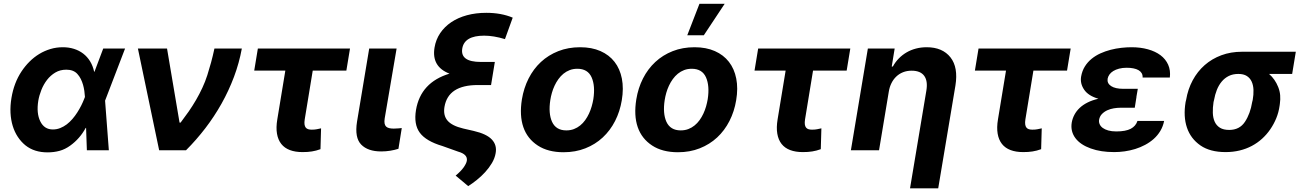

<svg xmlns="http://www.w3.org/2000/svg" viewBox="-20 -806 6991 1030"><path d="M41.5 -280.9Q55 -361.9 95.5 -422.9Q114.3 -451.3 138.1 -475.1Q161.9 -498.9 190.2 -516.2Q218.4 -533.4 250.4 -543Q282.3 -552.6 317.1 -552.6Q349.1 -552.6 376.8 -543.9Q404.5 -535.2 426.3 -518.5Q448.2 -501.8 463.2 -477.3Q478.3 -452.8 485.1 -421.2H486.9L533.7 -545.5H650.9L543.7 -266L563.9 0H446L441.8 -120L439.6 -119.7Q408.4 -62.1 357.2 -25.2Q329.5 -5 299.5 3.2Q269.5 11.4 235.1 11.4Q199.6 11.4 170.1 2.1Q140.6 -7.1 116.1 -26.6Q92.7 -45.8 75.5 -71.9Q58.2 -98 48.3 -130.3Q38.4 -162.6 36.4 -200.5Q34.4 -238.3 41.5 -280.9ZM196 -155.2Q217.3 -111.5 263.5 -111.5Q284.4 -111.5 303.1 -119Q321.7 -126.4 338.1 -138.8Q354.4 -151.3 368.6 -167.8Q382.8 -184.3 394.5 -202.6Q406.2 -220.9 415.7 -239.7Q425.1 -258.5 431.8 -275.9L435.7 -285.9Q434.7 -301.8 432.4 -318.5Q430 -335.2 425.4 -351.4Q420.8 -367.5 413.4 -382.5Q405.9 -397.4 394.9 -409.4Q374.3 -432.2 335.6 -432.2Q302.6 -432.2 276.8 -416.9Q251.1 -401.6 232.4 -377.5Q213.8 -353.3 202.1 -323.9Q190.3 -294.4 185.4 -265.6Q174.7 -198.5 196 -155.2Z M719.8 -545.5H876.1L943.2 -148.4H948.9Q971.2 -177.6 992.2 -207.7Q1013.1 -237.9 1031.6 -269.7Q1050.1 -301.5 1065.5 -334.7Q1081 -367.9 1092.3 -403.1Q1102.6 -435.4 1112.2 -470.5Q1121.8 -505.7 1130.3 -545.5H1277.3Q1263.1 -468 1235.3 -393.8Q1207.4 -319.6 1168.7 -250.5Q1130 -181.5 1081.7 -118.4Q1033.4 -55.4 978 0H833.8Z M1363.3 -545.5H1857.6L1838.1 -427.2H1657.7L1614.7 -165.5Q1612.2 -149.5 1613.6 -138.8Q1615.1 -128.2 1620 -121.8Q1625 -115.4 1633.2 -112.9Q1641.3 -110.4 1652 -110.4Q1668.7 -110.4 1679.3 -112.7Q1690 -115.1 1702.4 -117.5L1699.2 -5.7Q1687.5 -1.4 1676.1 1.6Q1664.8 4.6 1653.2 6.4Q1641.7 8.2 1629.3 9.1Q1616.8 9.9 1602.6 9.9Q1563.9 9.9 1535.2 -0.9Q1506.4 -11.7 1489 -33.7Q1471.6 -55.8 1465.9 -88.8Q1460.2 -121.8 1467.7 -166.2L1510.7 -427.2H1343.8Z M1895.2 -152.7 1960.6 -545.5H2107.6L2043.7 -170.8Q2041.2 -154.5 2043.1 -143.8Q2045.1 -133.2 2051.3 -127.1Q2057.5 -121.1 2067.8 -118.6Q2078.1 -116.1 2092 -116.1Q2105.8 -116.1 2116.1 -117.2Q2126.4 -118.3 2135.3 -119L2117.5 -7.8Q2097.3 -1.4 2073.9 2.5Q2050.4 6.4 2024.9 6.4Q1953.5 6.4 1917.6 -30.5Q1881.7 -67.5 1895.2 -152.7Z M2211.6 -215.9Q2236.5 -364 2391.3 -410.9Q2294 -448.5 2311.1 -551.1Q2318.2 -593.8 2341.4 -628.2Q2364.7 -662.6 2400.9 -687Q2437.1 -711.3 2484.9 -724.3Q2532.7 -737.2 2588.8 -737.2Q2669 -737.2 2730.5 -711.3L2688.9 -596.2Q2627.8 -614.7 2577.4 -614.7Q2471.6 -614.7 2459.9 -546.2Q2447.8 -473.7 2559.3 -473.7H2634.6L2614.3 -349.8H2543Q2463.8 -349.8 2419 -320.7Q2374.3 -291.5 2364.3 -232.2Q2356.9 -187.1 2380.7 -159.1Q2404.5 -131 2465.2 -116.5L2521 -103.7Q2591.3 -87.4 2619.1 -57Q2647 -26.6 2638.8 16.3Q2634.2 43 2619 68.7Q2603.7 94.5 2582.7 117.4Q2561.8 140.3 2537.8 159.4Q2513.8 178.6 2491.8 192.5L2424.4 136Q2453.1 112.2 2467.7 91.3Q2482.2 70.3 2484.4 56.1Q2489.7 22 2437.9 7.5L2353.3 -22.7Q2265.6 -48.7 2232.2 -93.8Q2198.9 -138.8 2211.6 -215.9Z M2779.8 -273.1Q2789.8 -333.8 2815.7 -384.9Q2841.6 -436.1 2881.7 -473.4Q2921.9 -510.7 2975 -531.6Q3028.1 -552.6 3092.3 -552.6Q3154.5 -552.6 3201.2 -532Q3247.9 -511.4 3276.8 -474.1Q3305.8 -436.8 3316.1 -384.4Q3326.3 -332 3315.7 -268.5Q3305.8 -208.1 3279.7 -157Q3253.6 -105.8 3213.4 -68.5Q3173.3 -31.2 3120.2 -10.3Q3067.1 10.7 3003.2 10.7Q2920.1 10.7 2865.1 -25.2Q2808.9 -61.8 2787.5 -124.1Q2766 -186.4 2779.8 -273.1ZM2941.4 -152.7Q2962.7 -106.5 3018.1 -106.5Q3040.5 -106.5 3058.9 -113.6Q3077.4 -120.7 3092.5 -133Q3107.6 -145.2 3119.3 -161.6Q3131 -177.9 3139.7 -196.6Q3148.4 -215.2 3154.1 -235.1Q3159.8 -255 3163 -273.8Q3174 -345.5 3153.8 -391Q3133.2 -437.1 3077.1 -437.1Q3055 -437.1 3036.4 -430Q3017.8 -422.9 3002.7 -410.5Q2987.6 -398.1 2975.7 -381.6Q2963.8 -365.1 2955.1 -346.4Q2946.4 -327.8 2940.7 -307.9Q2935 -288 2932.2 -269.2Q2921.2 -197.8 2941.4 -152.7Z M3393.5 -273.1Q3403.4 -333.8 3429.3 -384.9Q3455.3 -436.1 3495.4 -473.4Q3535.5 -510.7 3588.6 -531.6Q3641.7 -552.6 3706 -552.6Q3768.1 -552.6 3814.8 -532Q3861.5 -511.4 3890.4 -474.1Q3919.4 -436.8 3929.7 -384.4Q3940 -332 3929.3 -268.5Q3919.4 -208.1 3893.3 -157Q3867.2 -105.8 3827.1 -68.5Q3786.9 -31.2 3733.8 -10.3Q3680.8 10.7 3616.8 10.7Q3533.7 10.7 3478.7 -25.2Q3422.6 -61.8 3401.1 -124.1Q3379.6 -186.4 3393.5 -273.1ZM3555 -152.7Q3576.3 -106.5 3631.7 -106.5Q3654.1 -106.5 3672.6 -113.6Q3691.1 -120.7 3706.1 -133Q3721.2 -145.2 3733 -161.6Q3744.7 -177.9 3753.4 -196.6Q3762.1 -215.2 3767.8 -235.1Q3773.4 -255 3776.6 -273.8Q3787.6 -345.5 3767.4 -391Q3746.8 -437.1 3690.7 -437.1Q3668.7 -437.1 3650 -430Q3631.4 -422.9 3616.3 -410.5Q3601.2 -398.1 3589.3 -381.6Q3577.4 -365.1 3568.7 -346.4Q3560 -327.8 3554.3 -307.9Q3548.7 -288 3545.8 -269.2Q3534.8 -197.8 3555 -152.7ZM3666.9 -616.8 3732.2 -785.5H3867.5L3755.7 -616.8Z M4047.2 -545.5H4541.5L4522 -427.2H4341.6L4298.7 -165.5Q4296.2 -149.5 4297.6 -138.8Q4299 -128.2 4304 -121.8Q4308.9 -115.4 4317.1 -112.9Q4325.3 -110.4 4335.9 -110.4Q4352.6 -110.4 4363.3 -112.7Q4373.9 -115.1 4386.4 -117.5L4383.2 -5.7Q4371.4 -1.4 4360.1 1.6Q4348.7 4.6 4337.2 6.4Q4325.6 8.2 4313.2 9.1Q4300.8 9.9 4286.6 9.9Q4247.9 9.9 4219.1 -0.9Q4190.3 -11.7 4172.9 -33.7Q4155.5 -55.8 4149.9 -88.8Q4144.2 -121.8 4151.6 -166.2L4194.6 -427.2H4027.7Z M4635.7 -545.5H4779.5L4763.8 -449.2H4769.9Q4783 -473.4 4801.7 -492.4Q4820.3 -511.4 4843.4 -524.9Q4866.5 -538.4 4893.8 -545.5Q4921.2 -552.6 4951.3 -552.6Q5036.2 -552.6 5079.2 -497.9Q5121.1 -444.2 5105.5 -347.3L5013.1 204.5H4861.9L4949.6 -320.3Q4958.1 -371.8 4937.9 -399.3Q4917.6 -426.8 4870.4 -426.8Q4845.2 -426.8 4824.4 -418.5Q4803.6 -410.2 4788 -395.2Q4772.4 -380.3 4762.3 -359.9Q4752.1 -339.5 4748.2 -315.3L4695.7 0H4544.7Z M5229.4 -545.5H5723.7L5704.2 -427.2H5523.8L5480.8 -165.5Q5478.3 -149.5 5479.8 -138.8Q5481.2 -128.2 5486.2 -121.8Q5491.1 -115.4 5499.3 -112.9Q5507.5 -110.4 5518.1 -110.4Q5534.8 -110.4 5545.5 -112.7Q5556.1 -115.1 5568.5 -117.5L5565.3 -5.7Q5553.6 -1.4 5542.3 1.6Q5530.9 4.6 5519.4 6.4Q5507.8 8.2 5495.4 9.1Q5483 9.9 5468.8 9.9Q5430 9.9 5401.3 -0.9Q5372.5 -11.7 5355.1 -33.7Q5337.7 -55.8 5332 -88.8Q5326.3 -121.8 5333.8 -166.2L5376.8 -427.2H5209.9Z M5729.4 -148.4Q5733.3 -170.5 5743.8 -190.3Q5754.3 -210.2 5771.8 -226.9Q5789.4 -243.6 5814.5 -256.2Q5839.5 -268.8 5872.5 -276.3Q5818.2 -291.9 5795.8 -325.3Q5773.4 -358.3 5779.8 -395.6Q5785.2 -426.1 5799.9 -449.6Q5814.6 -473 5835.9 -490.4Q5857.2 -507.8 5883.5 -519.7Q5909.8 -531.6 5938.2 -538.9Q5966.6 -546.2 5995.4 -549.4Q6024.1 -552.6 6050.4 -552.6Q6098.4 -552.6 6138.1 -541.5Q6177.9 -530.5 6205.6 -509.8Q6233.3 -489 6246.8 -458.6Q6260.3 -428.3 6255.7 -389.9H6109.7Q6110.4 -403.4 6104.6 -413.4Q6098.7 -423.3 6087.5 -429.7Q6076.3 -436.1 6060.2 -439.3Q6044 -442.5 6024.1 -442.5Q6001.4 -442.5 5983.3 -437.7Q5965.2 -432.9 5952.2 -424.9Q5939.3 -416.9 5931.6 -406.1Q5924 -395.2 5921.9 -383.5Q5918.3 -359 5940.5 -344.3Q5962.7 -329.5 6006.7 -329.5H6083.8L6076.3 -285.9H6076.7L6067.5 -228H5990.1Q5974.1 -228 5955.4 -225Q5936.8 -221.9 5920.3 -214.5Q5903.8 -207 5891.5 -194.4Q5879.3 -181.8 5876.1 -163Q5874.3 -150.9 5879.3 -139.6Q5884.2 -128.2 5895.8 -119.7Q5907.3 -111.2 5925.6 -106Q5943.9 -100.9 5968.4 -100.9Q6018.8 -100.9 6046 -115.2Q6073.2 -129.6 6082 -157.3H6225.1Q6219.1 -127.5 6204.5 -103.3Q6190 -79.2 6169.2 -60.7Q6148.4 -42.3 6123 -28.8Q6097.7 -15.3 6070 -6.7Q6042.3 1.8 6013.5 5.9Q5984.7 9.9 5957.4 9.9Q5920.8 9.9 5889.9 5.1Q5859 0.4 5831.3 -9.6Q5804.3 -19.2 5783.6 -33Q5762.8 -46.9 5749.5 -64.5Q5736.2 -82 5730.8 -103.2Q5725.5 -124.3 5729.4 -148.4Z M6340.2 -258.5 6343 -269.9Q6352.6 -327.4 6378.2 -375Q6403.8 -422.6 6442.6 -456.7Q6481.5 -490.8 6532.1 -509.6Q6582.7 -528.4 6642.8 -528.4H6931.5L6911.9 -409.4H6788Q6820 -381.7 6837 -339.1Q6845.5 -317.8 6847.5 -295.5Q6849.4 -273.1 6845.9 -248.6L6844.5 -238.6Q6839.5 -203.1 6826.7 -171.9Q6813.9 -140.6 6794.7 -112.6Q6775.6 -84.5 6750.5 -61.8Q6725.5 -39.1 6695.3 -23.1Q6665.1 -7.1 6629.8 1.4Q6594.5 9.9 6554.7 9.9Q6471.6 9.9 6420.1 -25.6Q6367.5 -62.1 6347.5 -121.3Q6327.4 -180.4 6340.2 -258.5ZM6574.2 -109Q6630 -109 6658.7 -152.7Q6687.5 -196.4 6697.4 -258.5L6700.3 -269.9Q6705.3 -298.3 6704.4 -323.5Q6703.5 -348.7 6694.8 -367.9Q6686.1 -387.1 6668.7 -398.3Q6651.3 -409.4 6623.2 -409.4Q6593.8 -409.4 6571.6 -398.3Q6549.4 -387.1 6533.6 -367.9Q6517.8 -348.7 6507.8 -323.5Q6497.9 -298.3 6492.9 -269.9L6490.1 -258.5Q6485.4 -227.6 6486.3 -200.5Q6487.2 -173.3 6496.4 -152.9Q6505.7 -132.5 6524.5 -120.7Q6543.3 -109 6574.2 -109Z"/></svg>

Font: Inter P
Style: Bold Italic
Weight: 700
Italic angle: 9.39999°
Designer: Rasmus Andersson
Foundry: rsms
Version: Version 3.018;git-588b23468